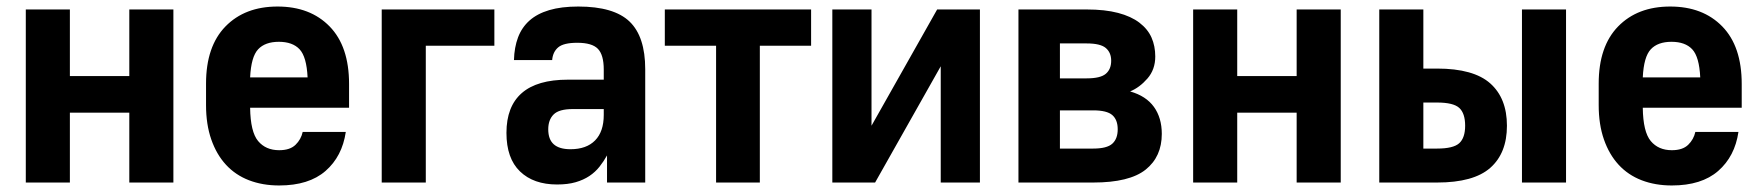

<svg xmlns="http://www.w3.org/2000/svg" viewBox="-20 -559 5395 588"><path d="M59 -530H194V-326H376V-530H511V0H376V-214H194V0H59Z M835 9Q784 9 742.5 -7Q701 -23 672 -54.5Q643 -86 627 -132Q611 -178 611 -237V-303Q611 -417 670.5 -478Q730 -539 830 -539Q930 -539 989.5 -478Q1049 -417 1049 -302V-229H746Q747 -155 770.5 -127Q794 -99 835 -99Q868 -99 885 -115.5Q902 -132 907 -155H1039Q1028 -80 977 -35.5Q926 9 835 9ZM834 -431Q792 -431 770.5 -408Q749 -385 746 -322H922Q919 -385 897.5 -408Q876 -431 834 -431Z M1149 -530H1494V-419H1284V0H1149Z M1686 6Q1614 6 1572.5 -34Q1531 -74 1531 -152Q1531 -233 1578 -274Q1625 -315 1719 -315H1829V-346Q1829 -391 1811 -409.5Q1793 -428 1748 -428Q1706 -428 1689.5 -414Q1673 -400 1671 -375H1554Q1555 -414 1566.5 -444.5Q1578 -475 1601.5 -496Q1625 -517 1662 -528Q1699 -539 1751 -539Q1860 -539 1908 -493Q1956 -447 1956 -347V0H1839V-83Q1829 -65 1816 -48.5Q1803 -32 1785 -20Q1767 -8 1743 -1Q1719 6 1686 6ZM1727 -102Q1776 -102 1802.5 -129Q1829 -156 1829 -207V-225H1734Q1692 -225 1675.5 -208.5Q1659 -192 1659 -163Q1659 -132 1676 -117Q1693 -102 1727 -102Z M2173 -419H2016V-530H2464V-419H2307V0H2173Z M2529 -530H2649V-174L2850 -530H2981V0H2861V-356L2660 0H2529Z M3099 -530H3308Q3364 -530 3404 -519.5Q3444 -509 3469.5 -489.5Q3495 -470 3506.5 -444Q3518 -418 3518 -386Q3518 -346 3494 -318.5Q3470 -291 3441 -279Q3490 -265 3514 -231.5Q3538 -198 3538 -149Q3538 -79 3488.5 -39.5Q3439 0 3328 0H3099ZM3328 -104Q3370 -104 3386.5 -119Q3403 -134 3403 -163Q3403 -192 3386.5 -206.5Q3370 -221 3328 -221H3226V-104ZM3308 -319Q3350 -319 3366.5 -333Q3383 -347 3383 -373Q3383 -398 3366.5 -412Q3350 -426 3308 -426H3226V-319Z M3634 -530H3769V-326H3951V-530H4086V0H3951V-214H3769V0H3634Z M4204 -530H4339V-349H4381Q4493 -349 4544 -303.5Q4595 -258 4595 -174Q4595 -90 4544 -45Q4493 0 4381 0H4204ZM4381 -104Q4431 -104 4449 -120.5Q4467 -137 4467 -174Q4467 -212 4449 -228.5Q4431 -245 4381 -245H4339V-104ZM4641 -530H4776V0H4641Z M5100 9Q5049 9 5007.5 -7Q4966 -23 4937 -54.5Q4908 -86 4892 -132Q4876 -178 4876 -237V-303Q4876 -417 4935.5 -478Q4995 -539 5095 -539Q5195 -539 5254.5 -478Q5314 -417 5314 -302V-229H5011Q5012 -155 5035.5 -127Q5059 -99 5100 -99Q5133 -99 5150 -115.5Q5167 -132 5172 -155H5304Q5293 -80 5242 -35.5Q5191 9 5100 9ZM5099 -431Q5057 -431 5035.5 -408Q5014 -385 5011 -322H5187Q5184 -385 5162.5 -408Q5141 -431 5099 -431Z"/></svg>

Font: Golos UI VF
Style: Regular
Weight: 400
Designer: A.Korolkova, Vitaly Kuzmin
Foundry: ParaType Ltd
Version: Version 2.000